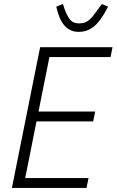

<svg xmlns="http://www.w3.org/2000/svg" viewBox="-20 -932 578 952"><path d="M39 0 179 -698H538L528 -649H225L171 -379H452L442 -330H161L105 -49H419L409 0ZM369 -774Q345 -774 326.5 -784Q308 -794 295 -811Q282 -828 273.5 -850.5Q265 -873 259 -899L292 -912L301 -885Q315 -848 329.5 -832Q344 -816 373 -816Q387 -816 398 -819.5Q409 -823 419.5 -831Q430 -839 441 -852.5Q452 -866 466 -886L485 -912L516 -899Q504 -876 490.5 -854Q477 -832 460 -814Q443 -796 421 -785Q399 -774 369 -774Z"/></svg>

Font: IBM Plex Sans Cond Light
Style: Italic
Weight: 300
Width: 3
Italic angle: -11°
Designer: Mike Abbink, Paul van der Laan, Pieter van Rosmalen
Foundry: Bold Monday
Version: Version 1.3